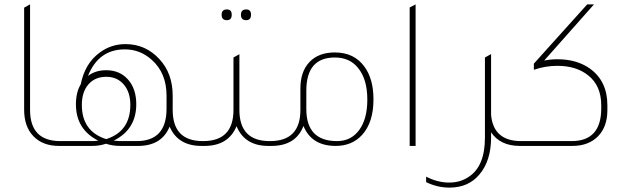

<svg xmlns="http://www.w3.org/2000/svg" viewBox="-20 -665 2848 875"><path d="M249 0Q175 0 132.5 -44Q90 -88 90 -165V-630L117 -645V-164Q117 -22 255 -22H266V0Z M904 -22H915V0H898Q791 0 753 -88Q717 0 609 0H528Q493 0 463 -10Q433 0 400 0H246V-22H400Q410 -22 428 -24Q326 -75 326 -190Q326 -244 348 -281Q367 -376 434 -425Q486 -464 552 -464Q644 -464 707 -395Q767 -330 767 -229V-164Q767 -22 904 -22ZM603 -22Q739 -22 739 -170V-229Q739 -332 672 -392Q619 -440 549 -440Q429 -440 381 -319Q415 -345 464 -345Q526 -345 563.5 -302.5Q601 -260 601 -190Q601 -75 498 -24Q518 -22 528 -22ZM464 -31Q574 -66 574 -187Q574 -245 544 -280Q514 -315 464 -315Q413 -315 383 -280.5Q353 -246 353 -187Q353 -66 464 -31Z M1014 -573Q990 -573 990 -598Q990 -622 1014 -622Q1036 -622 1036 -598Q1036 -573 1014 -573ZM1102 -573Q1078 -573 1078 -598Q1078 -622 1102 -622Q1124 -622 1124 -598Q1124 -573 1102 -573ZM1209 -22H1220V0H1203Q1095 0 1058 -90Q1021 0 912 0H895V-22H906Q1044 -22 1044 -164V-403L1071 -418V-164Q1071 -22 1209 -22Z M1349 -262Q1349 -339 1390.5 -382.5Q1432 -426 1506 -426Q1594 -426 1641 -361Q1682 -305 1682 -212Q1682 -107 1630 -50Q1584 0 1510 0Q1400 0 1363 -91Q1328 0 1217 0H1200V-22H1211Q1349 -22 1349 -164V-166V-172ZM1376 -168Q1376 -22 1516 -22Q1580 -22 1617 -72.5Q1654 -123 1654 -211Q1654 -304 1612 -355Q1574 -403 1506 -403Q1376 -403 1376 -252Z M1847 0V-631L1874 -645V0Z M2355 -22H2366V0H2349Q2260 0 2218 -62V-38Q2218 67 2165 130Q2115 190 2028 190Q1973 190 1922 165V140Q1974 167 2027 167Q2078 167 2116 141Q2190 93 2190 -38V-403L2217 -418V-417L2218 -418V-141Q2229 -22 2355 -22Z M2460 -389Q2489 -395 2520 -395Q2609 -395 2669 -352Q2748 -295 2748 -185V-163Q2748 -87 2705 -43.5Q2662 0 2588 0H2346V-22H2585Q2720 -22 2720 -171V-185Q2720 -275 2660 -322Q2606 -365 2520 -365Q2465 -365 2413 -347V-375L2656 -645H2687Z"/></svg>

Font: Tajawal ExtraLight
Style: Regular
Weight: 275
Designer: Boutros Fonts
Foundry: Created by Boutros International 2017
Version: Version 1.700